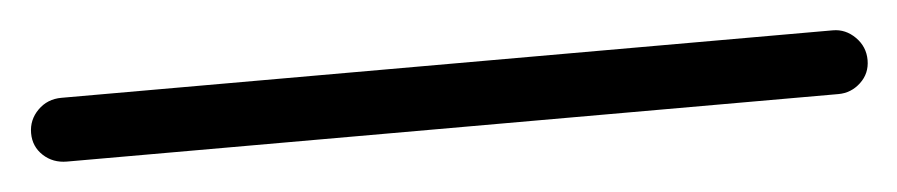

<svg xmlns="http://www.w3.org/2000/svg" viewBox="-81 217 701 150"><g transform="rotate(-5 270.0 292.0)"><path d="M-32 317Q-43 317 -50.5 310Q-58 303 -58 292.5Q-58 282 -50.5 274.5Q-43 267 -32 267H573Q583 267 590.5 274.5Q598 282 598 292.5Q598 303 590.5 310Q583 317 573 317Z"/></g></svg>

Font: TT2020Base
Style: Italic
Weight: 400
Italic angle: -15°
Version: Version 0.2.000